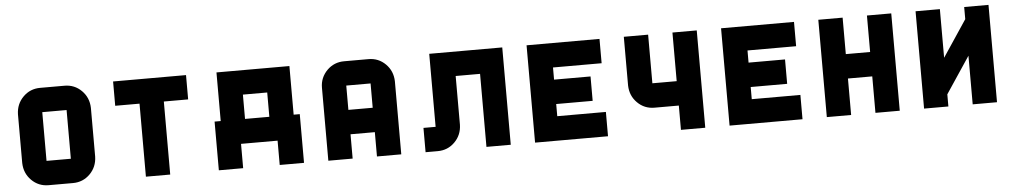

<svg xmlns="http://www.w3.org/2000/svg" viewBox="-35 -841 5878 1114"><g transform="rotate(-5 2903.5 -283.5)"><path d="M354 -141.6V-425.3H212.4V-141.6ZM495.6 -141.6Q494.1 -81.5 453.4 -40.8Q412.6 0 354 0H212.4Q153.8 0 113 -40.8Q72.3 -81.5 70.8 -141.6V-425.3Q72.3 -485.4 113 -526.1Q153.8 -566.9 212.4 -566.9H354Q412.6 -566.9 453.4 -526.1Q494.1 -485.4 495.6 -425.3Z M637.2 -566.9H1062V-425.3H920.4V0H778.8V-425.3H637.2Z M1522.5 -283.7V-425.3H1380.9V-283.7ZM1664.1 -283.7H1699.7V0H1558.1V-141.6H1345.2V0H1203.6V-283.7H1239.3V-566.9H1664.1Z M2266.1 0H2124.5V-141.6H1982.9V0H1841.3V-425.3Q1841.3 -483.9 1883.3 -526.4Q1924.3 -566.9 1982.9 -566.9H2124.5Q2183.1 -566.9 2223.9 -526.1Q2264.6 -485.4 2266.1 -425.3ZM2124.5 -283.7V-425.3H1982.9V-283.7Z M2478.5 -566.9H2903.8V0H2762.2V-425.3H2620.1V-141.6Q2618.7 -81.5 2577.9 -40.8Q2537.1 0 2478.5 0H2407.7V-141.6H2478.5Z M3470.2 -425.3H3187V-354.5H3399.4V-212.4H3187V-141.6H3470.2V0H3045.4V-566.9H3470.2Z M3895 -566.9H4036.6V0H3895V-141.6H3753.4Q3694.8 -141.6 3654.1 -182.4Q3613.3 -223.1 3611.8 -283.2V-566.9H3753.4V-283.7H3895Z M4603 -425.3H4319.8V-354.5H4532.2V-212.4H4319.8V-141.6H4603V0H4178.2V-566.9H4603Z M5027.8 -566.9H5169.4V0H5027.8V-212.4H4886.2V0H4744.6V-566.9H4886.2V-354.5H5027.8Z M5735.8 -566.9V0H5594.2V-283.2L5452.6 -70.8V0H5311V-566.9H5452.6V-283.7L5594.2 -496.1V-566.9Z"/></g></svg>

Font: Blazma
Style: Regular
Weight: 400
Designer: GGBotNet
Version: 1.00